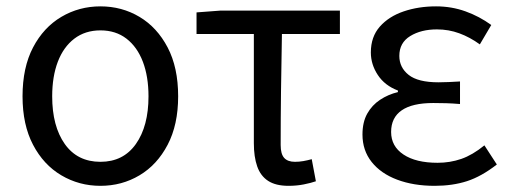

<svg xmlns="http://www.w3.org/2000/svg" viewBox="-20 -577 1621 610"><path d="M299.1 13.4Q231.4 13.4 174.9 -20Q118.4 -53.3 85 -117Q51.6 -180.6 51.6 -271Q51.6 -362.5 85 -426.3Q118.4 -490 174.9 -523.4Q231.4 -556.8 299.1 -556.8Q367.2 -556.8 423.2 -523.4Q479.2 -490 512.6 -426.3Q546 -362.5 546 -271Q546 -180.6 512.6 -117Q479.2 -53.3 423.2 -20Q367.2 13.4 299.1 13.4ZM299.1 -62.9Q371.7 -62.9 411.7 -119.5Q451.8 -176.2 451.8 -271Q451.8 -333.8 433.9 -380.8Q416 -427.8 381.8 -454.2Q347.7 -480.5 299.1 -480.5Q250.8 -480.5 216.2 -454.2Q181.6 -427.8 163.7 -380.8Q145.8 -333.8 145.8 -271Q145.8 -176.2 185.8 -119.5Q225.9 -62.9 299.1 -62.9Z M896.8 13.4Q855.9 13.4 831.8 -2.4Q807.7 -18.1 797.1 -48.5Q786.5 -78.8 786.5 -122.3V-469H604.4V-537.6L681.5 -543.4H1059.9V-469H875.7Q873.9 -377.1 872.8 -287.7Q871.7 -198.3 871.7 -116.3Q871.7 -87.6 883 -75.2Q894.3 -62.9 917 -62.9Q930.5 -62.9 943.7 -65.2Q956.9 -67.5 970.4 -71.3L983.6 -1.1Q967.8 4.4 945.1 8.9Q922.4 13.4 896.8 13.4Z M1360.9 13.4Q1294 13.4 1242 -6.1Q1190 -25.6 1160.8 -62.4Q1131.6 -99.1 1131.6 -149.6Q1131.6 -188.8 1146.7 -215.9Q1161.9 -243 1187.6 -260Q1213.3 -277 1244.2 -284.4V-289.4Q1202.5 -305.2 1180.4 -338.7Q1158.2 -372.2 1158.2 -410.5Q1158.2 -460.1 1186.8 -492.5Q1215.4 -524.8 1262.5 -540.8Q1309.5 -556.8 1365.4 -556.8Q1414.6 -556.8 1458.9 -540.9Q1503.3 -524.9 1540.8 -497.6L1504.5 -436Q1472.8 -458.9 1439.2 -471.2Q1405.6 -483.6 1368.1 -483.6Q1317.9 -483.6 1283.3 -462.4Q1248.7 -441.2 1248.7 -399.5Q1248.7 -362.5 1278.4 -339Q1308 -315.5 1373.3 -315.5Q1389.5 -315.5 1405.7 -316.3Q1421.9 -317.2 1441.5 -318.2V-246.5Q1417.7 -248.5 1397.4 -249.1Q1377.1 -249.7 1356.5 -249.7Q1289.9 -249.7 1256.3 -226.5Q1222.6 -203.3 1222.6 -157.8Q1222.6 -112.1 1262 -86Q1301.4 -59.8 1370.4 -59.8Q1409.7 -59.8 1445.5 -72.1Q1481.3 -84.5 1519 -115.2L1558.5 -54.4Q1509.6 -16.3 1463.6 -1.4Q1417.6 13.4 1360.9 13.4Z"/></svg>

Font: Noto Sans SC Thin
Style: Regular
Weight: 100
Designer: Ryoko NISHIZUKA 西塚涼子 (kana, bopomofo & ideographs); Paul D. Hunt (Latin, Greek & Cyrillic); Sandoll Communications 산돌커뮤니
Foundry: Adobe
Version: Version 2.004-H2;hotconv 1.0.118;makeotfexe 2.5.65603